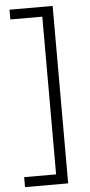

<svg xmlns="http://www.w3.org/2000/svg" viewBox="-59 -748 439 940"><g transform="rotate(-5 160.5 -278.0)"><path d="M25 109H182V-666H25V-714H237V158H25Z"/></g></svg>

Font: Noto Sans Cham Light
Style: Regular
Weight: 300
Version: Version 2.002